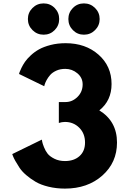

<svg xmlns="http://www.w3.org/2000/svg" viewBox="-20 -1094 761 1129"><path d="M171 -1047Q198 -1074 236.5 -1074Q275 -1074 301.5 -1047Q328 -1020 328 -982Q328 -944 301.5 -917Q275 -890 236.5 -890Q198 -890 171 -917Q144 -944 144 -982Q144 -1020 171 -1047ZM408.5 -1047Q435 -1074 473.5 -1074Q512 -1074 539 -1047Q566 -1020 566 -982Q566 -944 539 -917Q512 -890 473.5 -890Q435 -890 408.5 -917Q382 -944 382 -982Q382 -1020 408.5 -1047ZM240 -587 92 -659Q93 -663 95 -669.5Q97 -676 106 -694.5Q115 -713 127 -730.5Q139 -748 161 -768.5Q183 -789 210 -804Q237 -819 277.5 -829.5Q318 -840 366 -840Q483 -840 559.5 -772.5Q636 -705 636 -600Q636 -502 564 -445Q668 -381 668 -256Q668 -138 581.5 -61.5Q495 15 362 15Q311 15 265.5 4Q220 -7 189.5 -25Q159 -43 134 -64.5Q109 -86 94.5 -108Q80 -130 70 -148Q60 -166 56 -177L52 -188L226 -273Q227 -268 228.5 -259.5Q230 -251 238.5 -229Q247 -207 260 -190.5Q273 -174 300 -160.5Q327 -147 362 -147Q415 -147 447.5 -176Q480 -205 480 -256Q480 -309 446 -343Q412 -377 362 -377Q353 -377 344 -375.5Q335 -374 330 -372L326 -371V-494H366Q405 -494 435.5 -524Q466 -554 466 -598Q466 -637 435 -663Q404 -689 364 -689Q334 -689 311 -678.5Q288 -668 275 -653Q262 -638 254 -623Q246 -608 243 -598Z"/></svg>

Font: Hussar
Style: BoldWeb
Weight: 700
Foundry: Cannot Into Space Fonts
Version: Version 2.00